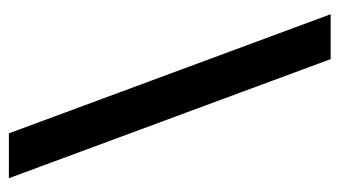

<svg xmlns="http://www.w3.org/2000/svg" viewBox="-186 -573 764 432"><g transform="rotate(90 196.0 -357.0)"><path d="M113 -719 381 5H280L12 -719Z"/></g></svg>

Font: Noto Sans ExtraCondensed SemiBold
Style: Regular
Weight: 600
Width: 2
Designer: Monotype Design Team
Foundry: Monotype Imaging Inc.
Version: Version 2.013; ttfautohint (v1.8.4.7-5d5b)